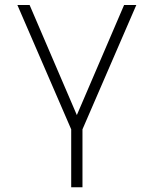

<svg xmlns="http://www.w3.org/2000/svg" viewBox="-20 -538 626 782"><path d="M270 224.6V-11.2L50.8 -517.6H100.6L293 -69.3L485.4 -517.6H535.2L315.9 -11.2V224.6Z"/></svg>

Font: Cascadia Mono NF ExtraLight
Style: Regular
Weight: 200
Monospace: yes
Designer: Aaron Bell
Foundry: Saja Typeworks
Version: Version 2404.023; ttfautohint (v1.8.4)